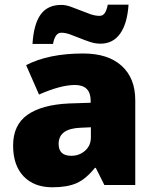

<svg xmlns="http://www.w3.org/2000/svg" viewBox="-20 -792 663 822"><path d="M410.2 -605Q388.2 -605 366 -612.3Q343.8 -619.6 322.3 -628.4Q300.8 -637.2 280.5 -644.5Q260.3 -651.9 242.2 -651.9Q215.8 -651.9 207 -604H119.1Q124.5 -689.5 154.3 -730.2Q184.1 -771 242.2 -771Q260.7 -771 281.7 -763.7Q302.7 -756.3 324.2 -747.6Q345.7 -738.8 366.7 -731.4Q387.7 -724.1 406.2 -724.1Q420.4 -724.1 428.7 -736.3Q437 -748.5 441.4 -772H530.3Q524.9 -690.4 494.1 -647.7Q463.4 -605 410.2 -605ZM426.8 0 390.1 -73.2H386.2Q347.7 -25.4 307.6 -7.8Q267.6 9.8 204.1 9.8Q126 9.8 81.1 -37.1Q36.1 -84 36.1 -168.9Q36.1 -257.3 97.7 -300.5Q159.2 -343.8 275.9 -349.1L368.2 -352.1V-359.9Q368.2 -428.2 300.8 -428.2Q240.2 -428.2 147 -387.2L91.8 -513.2Q188.5 -563 335.9 -563Q442.4 -563 500.7 -510.3Q559.1 -457.5 559.1 -362.8V0ZM285.2 -125Q319.8 -125 344.5 -147Q369.1 -168.9 369.1 -204.1V-247.1L325.2 -245.1Q231 -241.7 231 -175.8Q231 -125 285.2 -125Z"/></svg>

Font: TypoPRO Open Sans
Style: Regular
Weight: 800
Foundry: Ascender Corporation
Version: Version 1.10